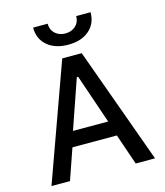

<svg xmlns="http://www.w3.org/2000/svg" viewBox="-132 -1023 968 1123"><g transform="rotate(-15 352.0 -461.5)"><path d="M549 0 485 -187H216L151 0H39L293 -705H411L666 0ZM347 -577 244 -279H457L355 -577ZM175 -923H263Q263 -886 287.5 -863.5Q312 -841 349 -841Q387 -841 411.5 -863.5Q436 -886 436 -923H523Q523 -854 475.5 -813.5Q428 -773 349 -773Q270 -773 222.5 -813.5Q175 -854 175 -923Z"/></g></svg>

Font: Manrope Medium
Style: Medium
Weight: 500
Designer: Mikhail Sharanda
Foundry: Mikhail Sharanda
Version: Version 4.000;hotconv 1.0.109;makeotfexe 2.5.65596